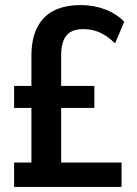

<svg xmlns="http://www.w3.org/2000/svg" viewBox="-20 -735 538 755"><path d="M35.5 0V-96H103.5V-310.5H35.5V-397H103.5V-514.5Q103.5 -582 126 -626.5Q148.5 -671 191.5 -693Q234.5 -715 298 -715Q348.5 -715 393 -698.2Q437.5 -681.5 468.5 -649.5L432.5 -564.5Q404 -592.5 374 -606.5Q344 -620.5 307.5 -620.5Q274.5 -620.5 255.8 -608.2Q237 -596 228.8 -573.2Q220.5 -550.5 220.5 -518.5V-397H351V-310.5H220.5V-96H458V0Z"/></svg>

Font: Nunito Sans 12pt ExtraLight Condensed
Style: Regular
Weight: 200
Width: 3
Version: Version 3.101;gftools[0.9.27]